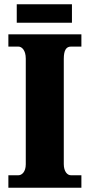

<svg xmlns="http://www.w3.org/2000/svg" viewBox="-20 -874 416 894"><path d="M58 -768H315V-854H58ZM19 0H359V-58H310C293 -58 277 -76 277 -110V-600C277 -641 289 -657 310 -657H359V-714H19V-657H66C81 -657 100 -641 100 -601V-109C100 -73 81 -58 66 -58H19Z"/></svg>

Font: Noto Serif Myanmar Condensed Black
Style: Regular
Weight: 900
Width: 3
Designer: Ben Mitchell and the Monotype Design Team
Foundry: Monotype Imaging Inc.
Version: Version 2.106